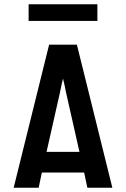

<svg xmlns="http://www.w3.org/2000/svg" viewBox="-20 -879 590 899"><path d="M44 0 210 -670H340L506 0H389L374 -71H176L161 0ZM198 -168H352L289 -447Q286 -463 282.5 -479Q279 -495 275 -511Q271 -495 267.5 -479Q264 -463 261 -447ZM436 -781H114V-859H436Z"/></svg>

Font: Lode Term
Style: Bold
Weight: 700
Monospace: yes
Designer: Belleve Invis
Foundry: Belleve Invis
Version: Version 29.2.0